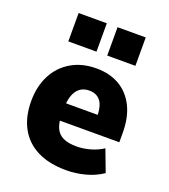

<svg xmlns="http://www.w3.org/2000/svg" viewBox="-136 -832 828 941"><g transform="rotate(20 277.5 -361.5)"><path d="M318 11Q228 11 166.5 -20Q105 -51 73 -109.5Q41 -168 41 -249Q41 -326 71 -384.5Q101 -443 157 -476Q213 -509 288 -509Q358 -509 409 -479Q460 -449 488 -392.5Q516 -336 516 -255V-207H186V-297H384L371 -283Q371 -343 350.5 -369Q330 -395 292 -395Q264 -395 244.5 -381Q225 -367 214.5 -339Q204 -311 204 -267V-238Q204 -195 216.5 -168Q229 -141 255.5 -128.5Q282 -116 326 -116Q360 -116 397 -126.5Q434 -137 462 -156L505 -42Q465 -15 416 -2Q367 11 318 11ZM315 -586V-734H462V-586ZM112 -586V-734H259V-586Z"/></g></svg>

Font: Nunito Sans 10pt SemiCondensed Black
Style: Regular
Weight: 900
Width: 4
Designer: Vernon Adams
Foundry: Vernon Adams
Version: Version 3.101;gftools[0.9.27]